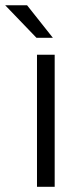

<svg xmlns="http://www.w3.org/2000/svg" viewBox="-59 -717 313 737"><path d="M44.9 -696.8 144 -571.8H81.1L-39.1 -696.8ZM150.9 -506.8V0H83V-506.8Z"/></svg>

Font: D-DIN-PRO
Style: Regular
Weight: 400
Designer: Charles Nix
Foundry: Datto Inc.
Version: Version 1.000;hotconv 1.0.109;makeotfexe 2.5.65596